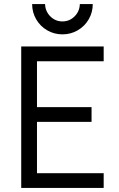

<svg xmlns="http://www.w3.org/2000/svg" viewBox="-20 -930 588 950"><path d="M493 -700V-627H163V-400H433V-327H163V-73H493V0H85V-700ZM289 -824Q324 -824 349 -849Q374 -874 375 -910H439Q439 -869 419 -834.5Q399 -800 364.5 -780Q330 -760 289 -760Q248 -760 213.5 -780Q179 -800 159 -834.5Q139 -869 139 -910H203Q204 -874 229 -849Q254 -824 289 -824Z"/></svg>

Font: MedMera Sans
Style: Regular
Weight: 400
Designer: Kasper Nordkvist
Foundry: UNCUT.wtf
Version: Version 1.300